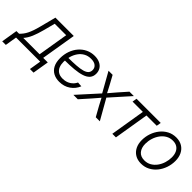

<svg xmlns="http://www.w3.org/2000/svg" viewBox="57 -1386 2394 2394"><g transform="rotate(45 1253.5 -189.0)"><path d="M-55.2 155.3 -20 -60.1H26.9Q47.4 -80.1 64.5 -102.3Q81.5 -124.5 95.9 -153.3Q110.4 -182.1 123.8 -220.5Q137.2 -258.8 150.4 -310.1L205.1 -522.5H528.8L452.1 -60.1H532.7L497.1 155.3H433.6L459 0H33.7L8.3 155.3ZM100.6 -60.1H388.7L455.1 -462.4H252.9L212.9 -310.1Q190.9 -226.6 165 -165Q139.2 -103.5 100.6 -60.1Z M802.7 10.3Q742.7 10.3 697.8 -13.9Q652.8 -38.1 627.9 -86.2Q603 -134.3 603 -205.6Q603 -274.9 624.5 -334.7Q646 -394.5 684.6 -438.7Q723.1 -482.9 775.4 -507.8Q827.6 -532.7 889.2 -532.7Q942.4 -532.7 980.5 -514.6Q1018.6 -496.6 1039.3 -464.1Q1060.1 -431.6 1060.1 -387.7Q1060.1 -338.9 1033.2 -307.6Q1006.3 -276.4 954.1 -259Q901.9 -241.7 825.4 -234.6Q749 -227.5 649.4 -227.5L657.2 -281.2Q747.1 -281.2 811.5 -285.9Q876 -290.5 916.7 -302Q957.5 -313.5 976.8 -334.5Q996.1 -355.5 996.1 -387.7Q996.1 -426.3 967.5 -450.4Q939 -474.6 883.8 -474.6Q829.6 -474.6 788.8 -451.7Q748 -428.7 720.7 -389.9Q693.4 -351.1 679.7 -302.5Q666 -253.9 666 -203.1Q666 -159.7 679.9 -124.3Q693.8 -88.9 724.9 -68.1Q755.9 -47.4 806.2 -47.4Q865.7 -47.4 910.4 -75.7Q955.1 -104 976.6 -149.9L1039.1 -145.5Q1011.7 -76.2 949.5 -33Q887.2 10.3 802.7 10.3Z M1044.4 0 1307.6 -291 1298.8 -242.7 1141.6 -522.5H1213.9L1276.4 -408.2Q1293 -377.4 1308.3 -347.4Q1323.7 -317.4 1338.9 -287.6H1306.6Q1332.5 -317.4 1357.7 -347.4Q1382.8 -377.4 1409.7 -408.2L1510.7 -522.5H1588.4L1337.9 -242.2L1345.7 -290.5L1510.7 0H1439L1366.2 -130.9Q1350.1 -160.6 1335.4 -189.2Q1320.8 -217.8 1305.2 -246.6H1337.9Q1313 -217.8 1289.1 -189.2Q1265.1 -160.6 1238.8 -130.9L1122.1 0Z M1731 0 1807.1 -462.4H1625.5L1635.7 -522.5H2062L2051.8 -462.4H1870.6L1794.4 0Z M2245.6 10.7Q2183.6 10.7 2138.9 -16.4Q2094.2 -43.5 2070.1 -91.8Q2045.9 -140.1 2045.9 -204.1Q2045.9 -266.1 2065.9 -324.7Q2085.9 -383.3 2123.3 -430.2Q2160.6 -477.1 2212.6 -504.6Q2264.6 -532.2 2328.1 -532.2Q2390.1 -532.2 2434.8 -505.1Q2479.5 -478 2503.4 -429.2Q2527.3 -380.4 2527.3 -316.4Q2527.3 -253.9 2507.3 -195.3Q2487.3 -136.7 2450 -90.3Q2412.6 -43.9 2360.8 -16.6Q2309.1 10.7 2245.6 10.7ZM2247.1 -47.4Q2298.3 -47.4 2338.4 -70.8Q2378.4 -94.2 2406.5 -133.3Q2434.6 -172.4 2449.2 -220.2Q2463.9 -268.1 2463.9 -316.9Q2463.9 -364.7 2448.2 -399.9Q2432.6 -435.1 2401.9 -454.6Q2371.1 -474.1 2326.7 -474.1Q2276.4 -474.1 2236.3 -450.9Q2196.3 -427.7 2168 -388.7Q2139.6 -349.6 2124.5 -301.5Q2109.4 -253.4 2109.4 -203.6Q2109.4 -132.3 2144.8 -89.8Q2180.2 -47.4 2247.1 -47.4Z"/></g></svg>

Font: Inter 28pt Light
Style: Italic
Weight: 300
Italic angle: -9.3988°
Designer: Rasmus Andersson
Foundry: rsms
Version: Version 4.001;git-66647c0bb